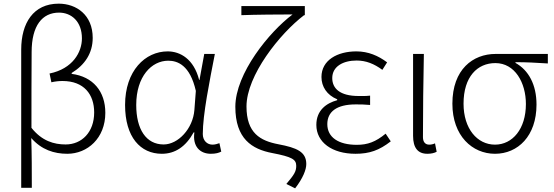

<svg xmlns="http://www.w3.org/2000/svg" viewBox="-20 -828 3029 1050"><path d="M96 199H154C154 103 154 20 151 -73C207 -9 276 13 348 13C458 13 556 -72 556 -211C556 -328 489 -409 372 -424V-429C444 -473 487 -537 487 -621C487 -746 398 -808 301 -808C162 -808 96 -701 96 -557ZM339 -38C275 -38 209 -57 152 -129C152 -270 152 -403 153 -543C153 -688 211 -759 303 -759C370 -759 428 -711 428 -618C428 -543 378 -452 251 -426L261 -378C282 -383 303 -385 322 -385C439 -385 495 -312 495 -213C495 -105 427 -38 339 -38Z M865 13C938 13 996 -26 1039 -104H1043C1032 -27 1074 13 1133 13C1160 13 1177 8 1190 1L1180 -45C1169 -41 1155 -37 1142 -37C1113 -37 1089 -59 1089 -95C1089 -202 1126 -384 1155 -533H1097L1071 -391H1069C1040 -505 966 -547 897 -547C774 -547 664 -441 664 -254C664 -78 748 13 865 13ZM875 -38C779 -38 725 -121 725 -254C725 -410 809 -496 900 -496C951 -496 1019 -472 1051 -331L1043 -226C1035 -124 954 -38 875 -38Z M1594 202C1637 146 1655 100 1655 69C1655 2 1603 -20 1503 -39C1403 -58 1328 -100 1328 -246C1328 -415 1510 -644 1643 -745H1647V-795H1300V-745C1372 -748 1513 -749 1580 -749C1453 -654 1267 -426 1267 -244C1267 -69 1358 -12 1469 9C1578 30 1600 44 1600 79C1600 110 1589 127 1546 178Z M1924 13C2001 13 2054 -6 2117 -55L2089 -97C2034 -52 1991 -36 1931 -36C1831 -36 1770 -77 1770 -149C1770 -217 1821 -257 1925 -257C1950 -257 1973 -257 2004 -254V-305C1977 -302 1961 -303 1941 -303C1838 -303 1797 -345 1797 -401C1797 -465 1857 -497 1930 -497C1982 -497 2026 -479 2071 -446L2097 -487C2049 -523 1994 -547 1929 -547C1825 -547 1738 -499 1738 -407C1738 -354 1768 -308 1824 -285V-280C1765 -264 1710 -225 1710 -145C1710 -50 1796 13 1924 13Z M2317 13C2338 13 2355 9 2368 2L2359 -44C2348 -39 2337 -37 2327 -37C2307 -37 2293 -50 2293 -78C2293 -227 2295 -377 2298 -533H2239V-85C2239 -20 2265 13 2317 13Z M2687 13C2812 13 2914 -84 2914 -256C2914 -365 2871 -444 2799 -484V-488C2860 -488 2912 -485 2976 -481V-533H2690C2567 -533 2454 -449 2454 -261C2454 -85 2563 13 2687 13ZM2687 -37C2590 -37 2515 -124 2515 -261C2515 -409 2591 -483 2689 -483C2796 -483 2856 -376 2856 -259C2856 -123 2783 -37 2687 -37Z"/></svg>

Font: Spoqa Han Sans Neo Light
Style: Regular
Weight: 300
Designer: [Spoqa Han Sans Neo] Dong-huui Kim  Younghwa Kang  Yujin Lee  [Noto Sans] Ryoko NISHIZUKA  (kana & ideographs); Paul D. 
Foundry: Spoqa (http://www.spoqa-han-sans.com)
Version: Version 1.000